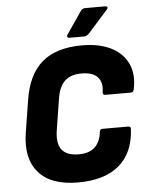

<svg xmlns="http://www.w3.org/2000/svg" viewBox="-58 -896 730 954"><g transform="rotate(-5 307.0 -419.0)"><path d="M293 11Q158 11 96.5 -60Q35 -131 55 -257L81 -420Q101 -546 172 -606Q243 -666 371 -666Q457 -666 515.5 -636.5Q574 -607 599 -552.5Q624 -498 608 -425Q605 -411 594 -411H465Q452 -411 453 -425Q461 -473 437 -500Q413 -527 356 -527Q302 -527 272.5 -499Q243 -471 234 -411L210 -259Q199 -193 223.5 -160.5Q248 -128 308 -128Q361 -128 389 -154.5Q417 -181 422 -230Q424 -244 436 -244H564Q579 -244 577 -230Q571 -113 498.5 -51Q426 11 293 11ZM311 -709Q304 -709 302 -714.5Q300 -720 304 -725L379 -835Q389 -849 401 -849H504Q512 -849 513.5 -843.5Q515 -838 509 -832L411 -722Q406 -717 400 -713Q394 -709 386 -709Z"/></g></svg>

Font: Sofia Sans Semi Condensed Black
Style: Italic
Weight: 900
Italic angle: -9°
Version: Version 4.100